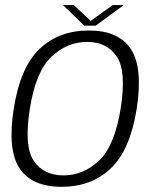

<svg xmlns="http://www.w3.org/2000/svg" viewBox="-20 -716 602 740"><path d="M217.5 4Q332 4 406.8 -66.8Q481.5 -137.5 507 -297Q531.5 -456 484.2 -527.2Q437 -598.5 322.5 -598.5Q207.5 -598.5 132.8 -527.8Q58 -457 33 -297Q8 -139 55.2 -67.5Q102.5 4 217.5 4ZM224.5 -40Q148.5 -40 110.2 -95.8Q72 -151.5 95 -297Q118 -441.5 178.8 -498Q239.5 -554.5 315.5 -554.5Q391.5 -554.5 429.8 -498.5Q468 -442.5 445 -297Q421.5 -152.5 361 -96.2Q300.5 -40 224.5 -40ZM305 -617H348.5L457 -696.5H414.5L329.5 -635.5L264.5 -696.5H223Z"/></svg>

Font: Anybody Thin Light
Style: Italic
Weight: 300
Italic angle: -10°
Version: Version 1.113;gftools[0.9.25]